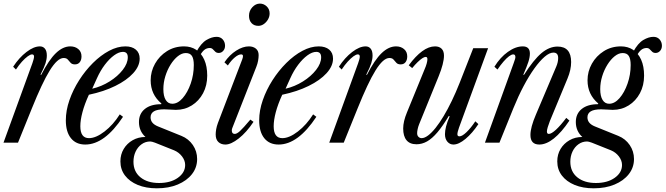

<svg xmlns="http://www.w3.org/2000/svg" viewBox="-30 -792 3696 1066"><path d="M-10.5 0 150 -441.5Q153.5 -452 156.2 -461.5Q159 -471 159 -478Q159 -490 148 -490Q138.5 -490 123.8 -479.2Q109 -468.5 92 -449.8Q75 -431 58.5 -406L43 -421.5Q76 -472 116.8 -503.2Q157.5 -534.5 191.5 -534.5Q209 -534.5 219.5 -521.8Q230 -509 230 -484Q230 -464 223 -441.5Q216 -419 195 -377.5L198.5 -376Q241.5 -460 280.5 -497.2Q319.5 -534.5 360.5 -534.5Q387 -534.5 404.8 -519.5Q422.5 -504.5 422.5 -479Q422.5 -459 413 -446.8Q403.5 -434.5 386 -434.5Q370 -434.5 362 -443.5Q354 -452.5 346.5 -461.2Q339 -470 323.5 -470Q306 -470 286.8 -452.5Q267.5 -435 246 -400.2Q224.5 -365.5 200 -313.2Q175.5 -261 147.5 -191.5L70 0Z M443.5 10.5Q392 10.5 363.8 -24.8Q335.5 -60 335.5 -124Q335.5 -178.5 355.5 -236Q375.5 -293.5 409.5 -346.8Q443.5 -400 486.2 -442.5Q529 -485 575.5 -509.8Q622 -534.5 666 -534.5Q703 -534.5 724.2 -516.5Q745.5 -498.5 745.5 -466.5Q745.5 -425 709.5 -385.5Q673.5 -346 610 -314.8Q546.5 -283.5 463.5 -266Q439.5 -213.5 427.8 -169.2Q416 -125 416 -91Q416 -25 464 -25Q502.5 -25 550.5 -62Q598.5 -99 635 -157L653 -143.5Q551 10.5 443.5 10.5ZM482 -299.5Q533.5 -311.5 578.5 -339.8Q623.5 -368 651.5 -404Q679.5 -440 679.5 -474Q679.5 -504 652.5 -504Q630 -504 603.5 -484.8Q577 -465.5 552 -432.5Q527 -399.5 508 -357Z M1060 -504Q1086.5 -552.5 1116.2 -570Q1146 -587.5 1172.5 -587.5Q1194 -587.5 1206.8 -573Q1219.5 -558.5 1219.5 -538Q1219.5 -521 1209.2 -509.5Q1199 -498 1184.5 -498Q1172.5 -498 1165.2 -505Q1158 -512 1151.5 -518.8Q1145 -525.5 1134.5 -525.5Q1117.5 -525.5 1104.2 -514.8Q1091 -504 1077.5 -479ZM853 224Q917 224 957.5 195.2Q998 166.5 998 124Q998 99 980.5 76.2Q963 53.5 936.5 42.5L830 0Q812.5 -6.5 804 -6.5Q777.5 -6.5 756.2 8.8Q735 24 723 49.5Q711 75 711 106Q711 161 749.8 192.5Q788.5 224 853 224ZM926.5 -216Q957 -216 984.2 -247.2Q1011.5 -278.5 1028.8 -327.8Q1046 -377 1046 -431Q1046 -465 1035.8 -481.2Q1025.5 -497.5 1001.5 -497.5Q979.5 -497.5 957.5 -480Q935.5 -462.5 917.2 -433.5Q899 -404.5 888 -369Q877 -333.5 877 -297Q877 -258.5 890 -237.2Q903 -216 926.5 -216ZM841 253.5Q780.5 253.5 735 234.8Q689.5 216 664 182.5Q638.5 149 638.5 104Q638.5 65.5 656.8 35Q675 4.5 706.5 -13.5Q738 -31.5 777.5 -31.5Q741.5 -64.5 741.5 -114.5Q741.5 -160.5 774.2 -187Q807 -213.5 865 -213.5L866 -217.5Q806.5 -267.5 806.5 -346Q806.5 -395.5 830.8 -438.5Q855 -481.5 897 -508Q939 -534.5 992 -534.5Q1030.5 -534.5 1059.2 -515.5Q1088 -496.5 1104.2 -460.2Q1120.5 -424 1120.5 -372Q1120.5 -317.5 1097.5 -274.5Q1074.5 -231.5 1035 -206.8Q995.5 -182 946.5 -182Q934 -182 915.8 -183.5Q897.5 -185 882 -185Q843 -185 824.5 -173.8Q806 -162.5 806 -140.5Q806 -123.5 816.2 -111Q826.5 -98.5 847.5 -90L977.5 -37.5Q1017 -21.5 1040.8 13.2Q1064.5 48 1064.5 91Q1064.5 138 1035.8 174.8Q1007 211.5 956.8 232.5Q906.5 253.5 841 253.5Z M1221.5 10.5Q1197.5 10.5 1182.5 -3.5Q1167.5 -17.5 1167.5 -45.5Q1167.5 -58 1170.2 -74.2Q1173 -90.5 1180 -109.5L1315 -462.5Q1317.5 -469 1318.2 -473.2Q1319 -477.5 1319 -481Q1319 -490 1308.5 -490Q1294 -490 1274 -473.5Q1254 -457 1235 -428.5L1216 -446Q1244.5 -487.5 1281.5 -511Q1318.5 -534.5 1352 -534.5Q1375.5 -534.5 1390.8 -522Q1406 -509.5 1406 -486Q1406 -472 1403 -455Q1400 -438 1393 -420.5L1259.5 -80.5Q1258 -77 1257.5 -73.8Q1257 -70.5 1257 -67.5Q1257 -48.5 1273.5 -48.5Q1285 -48.5 1302.2 -64.2Q1319.5 -80 1360 -128L1377.5 -115.5Q1338.5 -57 1295.5 -23.2Q1252.5 10.5 1221.5 10.5ZM1404.5 -648.5Q1380.5 -648.5 1366.5 -663.8Q1352.5 -679 1352.5 -704.5Q1352.5 -732 1371 -752Q1389.5 -772 1413 -772Q1434.5 -772 1450.8 -756.5Q1467 -741 1467 -717.5Q1467 -700 1458 -684.2Q1449 -668.5 1434.8 -658.5Q1420.5 -648.5 1404.5 -648.5Z M1517 10.5Q1465.5 10.5 1437.2 -24.8Q1409 -60 1409 -124Q1409 -178.5 1429 -236Q1449 -293.5 1483 -346.8Q1517 -400 1559.8 -442.5Q1602.5 -485 1649 -509.8Q1695.5 -534.5 1739.5 -534.5Q1776.5 -534.5 1797.8 -516.5Q1819 -498.5 1819 -466.5Q1819 -425 1783 -385.5Q1747 -346 1683.5 -314.8Q1620 -283.5 1537 -266Q1513 -213.5 1501.2 -169.2Q1489.5 -125 1489.5 -91Q1489.5 -25 1537.5 -25Q1576 -25 1624 -62Q1672 -99 1708.5 -157L1726.5 -143.5Q1624.5 10.5 1517 10.5ZM1555.5 -299.5Q1607 -311.5 1652 -339.8Q1697 -368 1725 -404Q1753 -440 1753 -474Q1753 -504 1726 -504Q1703.5 -504 1677 -484.8Q1650.5 -465.5 1625.5 -432.5Q1600.5 -399.5 1581.5 -357Z M1798 0 1958.5 -441.5Q1962 -452 1964.8 -461.5Q1967.5 -471 1967.5 -478Q1967.5 -490 1956.5 -490Q1947 -490 1932.2 -479.2Q1917.5 -468.5 1900.5 -449.8Q1883.5 -431 1867 -406L1851.5 -421.5Q1884.5 -472 1925.2 -503.2Q1966 -534.5 2000 -534.5Q2017.5 -534.5 2028 -521.8Q2038.5 -509 2038.5 -484Q2038.5 -464 2031.5 -441.5Q2024.5 -419 2003.5 -377.5L2007 -376Q2050 -460 2089 -497.2Q2128 -534.5 2169 -534.5Q2195.5 -534.5 2213.2 -519.5Q2231 -504.5 2231 -479Q2231 -459 2221.5 -446.8Q2212 -434.5 2194.5 -434.5Q2178.5 -434.5 2170.5 -443.5Q2162.5 -452.5 2155 -461.2Q2147.5 -470 2132 -470Q2114.5 -470 2095.2 -452.5Q2076 -435 2054.5 -400.2Q2033 -365.5 2008.5 -313.2Q1984 -261 1956 -191.5L1878.5 0Z M2487.5 10.5Q2467.5 10.5 2454 -5.2Q2440.5 -21 2440.5 -47Q2440.5 -65.5 2446.5 -89.8Q2452.5 -114 2466.5 -146L2462 -148.5Q2428 -92 2398.5 -57.2Q2369 -22.5 2341 -6.8Q2313 9 2282.5 9Q2245.5 9 2227 -13.5Q2208.5 -36 2208.5 -78.5Q2208.5 -117.5 2229.5 -168L2326.5 -405Q2335.5 -425.5 2339.2 -440Q2343 -454.5 2343 -463.5Q2343 -476 2333.5 -476Q2326 -476 2314.5 -468.5Q2303 -461 2288.8 -447.2Q2274.5 -433.5 2258.5 -414L2239.5 -429.5Q2277 -480.5 2313.8 -507.5Q2350.5 -534.5 2385.5 -534.5Q2408.5 -534.5 2421.8 -521.5Q2435 -508.5 2435 -483Q2435 -462.5 2427.5 -433.2Q2420 -404 2405.5 -368.5L2297 -102Q2291.5 -88 2288.8 -75Q2286 -62 2286 -52.5Q2286 -39.5 2293.5 -32.2Q2301 -25 2311 -25Q2327 -25 2346.8 -39.8Q2366.5 -54.5 2388.5 -82Q2410.5 -109.5 2433.2 -147.5Q2456 -185.5 2478.5 -232.2Q2501 -279 2522 -332L2597.5 -524.5H2680L2518.5 -83.5Q2509.5 -58 2509.5 -46.5Q2509.5 -35 2521 -35Q2536 -35 2560.2 -58.2Q2584.5 -81.5 2609 -118.5L2626 -103Q2592.5 -52.5 2554.8 -21Q2517 10.5 2487.5 10.5Z M2964.5 10.5Q2915 10.5 2915 -42.5Q2915 -85 2945.5 -156L3058.5 -422.5Q3069 -447 3069 -470Q3069 -500 3042.5 -500Q3021 -500 2994 -477Q2967 -454 2937 -412.2Q2907 -370.5 2877.2 -314.2Q2847.5 -258 2820.5 -191.5L2743 0H2662.5L2822 -441.5Q2826.5 -454.5 2829 -462.2Q2831.5 -470 2831.5 -475Q2831.5 -490 2819.5 -490Q2810 -490 2796 -479.5Q2782 -469 2765.5 -450Q2749 -431 2732 -406L2715 -421.5Q2747 -473.5 2789.8 -504Q2832.5 -534.5 2872.5 -534.5Q2912 -534.5 2912 -494.5Q2912 -474.5 2903.5 -448.2Q2895 -422 2875.5 -377.5L2879 -376Q2932.5 -460 2976 -496.8Q3019.5 -533.5 3065.5 -533.5Q3141 -533.5 3141 -447.5Q3141 -404.5 3121 -356.5L3023 -120Q3016 -102 3011.2 -86.2Q3006.5 -70.5 3006.5 -62Q3006.5 -48.5 3017 -48.5Q3031.5 -48.5 3056.8 -71.8Q3082 -95 3114 -137.5L3131.5 -122.5Q3087.5 -57 3045.2 -23.2Q3003 10.5 2964.5 10.5Z M3485.5 -504Q3512 -552.5 3541.8 -570Q3571.5 -587.5 3598 -587.5Q3619.5 -587.5 3632.2 -573Q3645 -558.5 3645 -538Q3645 -521 3634.8 -509.5Q3624.5 -498 3610 -498Q3598 -498 3590.8 -505Q3583.5 -512 3577 -518.8Q3570.5 -525.5 3560 -525.5Q3543 -525.5 3529.8 -514.8Q3516.5 -504 3503 -479ZM3278.5 224Q3342.5 224 3383 195.2Q3423.5 166.5 3423.5 124Q3423.5 99 3406 76.2Q3388.5 53.5 3362 42.5L3255.5 0Q3238 -6.5 3229.5 -6.5Q3203 -6.5 3181.8 8.8Q3160.5 24 3148.5 49.5Q3136.5 75 3136.5 106Q3136.5 161 3175.2 192.5Q3214 224 3278.5 224ZM3352 -216Q3382.5 -216 3409.8 -247.2Q3437 -278.5 3454.2 -327.8Q3471.5 -377 3471.5 -431Q3471.5 -465 3461.2 -481.2Q3451 -497.5 3427 -497.5Q3405 -497.5 3383 -480Q3361 -462.5 3342.8 -433.5Q3324.5 -404.5 3313.5 -369Q3302.5 -333.5 3302.5 -297Q3302.5 -258.5 3315.5 -237.2Q3328.5 -216 3352 -216ZM3266.5 253.5Q3206 253.5 3160.5 234.8Q3115 216 3089.5 182.5Q3064 149 3064 104Q3064 65.5 3082.2 35Q3100.5 4.5 3132 -13.5Q3163.5 -31.5 3203 -31.5Q3167 -64.5 3167 -114.5Q3167 -160.5 3199.8 -187Q3232.5 -213.5 3290.5 -213.5L3291.5 -217.5Q3232 -267.5 3232 -346Q3232 -395.5 3256.2 -438.5Q3280.5 -481.5 3322.5 -508Q3364.5 -534.5 3417.5 -534.5Q3456 -534.5 3484.8 -515.5Q3513.5 -496.5 3529.8 -460.2Q3546 -424 3546 -372Q3546 -317.5 3523 -274.5Q3500 -231.5 3460.5 -206.8Q3421 -182 3372 -182Q3359.5 -182 3341.2 -183.5Q3323 -185 3307.5 -185Q3268.5 -185 3250 -173.8Q3231.5 -162.5 3231.5 -140.5Q3231.5 -123.5 3241.8 -111Q3252 -98.5 3273 -90L3403 -37.5Q3442.5 -21.5 3466.2 13.2Q3490 48 3490 91Q3490 138 3461.2 174.8Q3432.5 211.5 3382.2 232.5Q3332 253.5 3266.5 253.5Z"/></svg>

Font: Libre Caslon Condensed
Style: Italic
Weight: 400
Italic angle: -22.583°
Designer: Pablo Impallari, Rodrigo Fuenzalida, Katja Schimmel, Ertekin Erdin
Foundry: Pablo Impallari, Rodrigo Fuenzalida
Version: Version 2.000;gftools[0.9.33]